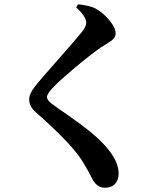

<svg xmlns="http://www.w3.org/2000/svg" viewBox="-20 -820 745 895"><path d="M469 55Q435 55 414 21Q392 -23 367 -64Q318 -146 150 -294Q116 -322 116 -356Q116 -383 143 -417Q167 -448 254 -546Q344 -648 363 -672.5Q382 -697 382 -715Q382 -742 335 -786L344 -800Q398 -794 422 -782Q461 -761 490 -725.5Q519 -690 519 -665Q519 -649 507 -637Q500 -630 476 -615Q459 -605 450 -599Q399 -563 330.5 -505.5Q262 -448 233 -418Q199 -384 199 -368Q199 -350 233 -328Q251 -314 290 -288Q364 -236 398 -208Q456 -161 489 -118Q533 -61 533 -11Q533 16 519 34Q502 55 469 55Z"/></svg>

Font: GenRyuMin TW B
Style: Regular
Weight: 700
Version: Version 1.501;PS 1;hotconv 16.6.51;makeotf.lib2.5.65220